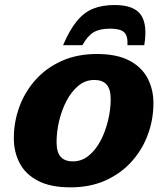

<svg xmlns="http://www.w3.org/2000/svg" viewBox="-20 -752 683 784"><path d="M375.5 -531.5Q456.5 -531.5 507.5 -505Q558.5 -478.5 582.5 -432.8Q606.5 -387 606.5 -331Q606.5 -264.5 584 -203Q561.5 -141.5 518 -92.8Q474.5 -44 411.5 -15.5Q348.5 13 267.5 13Q186.5 13 135.5 -13.5Q84.5 -40 60.5 -85.5Q36.5 -131 36.5 -187.5Q36.5 -254 59 -315.5Q81.5 -377 125 -425.8Q168.5 -474.5 231.5 -503Q294.5 -531.5 375.5 -531.5ZM277.5 -93Q314 -93 342.8 -116.8Q371.5 -140.5 391.2 -178.5Q411 -216.5 421.5 -261Q432 -305.5 432 -347Q432 -388 415.2 -406.8Q398.5 -425.5 365.5 -425.5Q328.5 -425.5 300 -401.8Q271.5 -378 251.5 -339.8Q231.5 -301.5 221.2 -257.2Q211 -213 211 -171.5Q211 -130.5 227.8 -111.8Q244.5 -93 277.5 -93ZM429 -635Q387 -635 362.2 -620.2Q337.5 -605.5 316.5 -567.5H237.5Q264 -629.5 293.5 -665.5Q323 -701.5 360.2 -716.5Q397.5 -731.5 447.5 -731.5Q528 -731.5 555.5 -691Q583 -650.5 569 -567.5H500.5Q502.5 -605.5 487 -620.2Q471.5 -635 429 -635Z"/></svg>

Font: Newsreader Caption
Style: Bold Italic
Weight: 700
Italic angle: -17°
Designer: Hugues Gentile
Foundry: Production Type
Version: Version 1.001